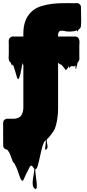

<svg xmlns="http://www.w3.org/2000/svg" viewBox="-31 -761 573 1266"><path d="M503 -699Q503 -677 504 -645.5Q505 -614 503 -592Q503 -581 497 -575Q496 -574 495 -572.5Q494 -571 492 -570Q491 -569 490 -568.5Q489 -568 487 -566Q487 -566 486.5 -565.5Q486 -565 486 -563Q486 -563 485.5 -563Q485 -563 485 -562Q485 -560 483 -556Q482 -553 480 -553Q478 -554 478 -557Q478 -560 476 -561H474Q473 -561 473 -560.5Q473 -560 472 -560L465 -557Q464 -557 463 -556.5Q462 -556 461 -556Q459 -555 454 -555Q431 -551 406 -554Q398 -556 390 -557.5Q382 -559 374 -558Q372 -558 369 -558Q366 -558 364 -557Q363 -557 361 -555Q355 -549 354 -543Q352 -539 352 -534V-520H360Q367 -521 374 -520.5Q381 -520 388 -520Q405 -520 421.5 -520.5Q438 -521 454 -520Q458 -520 462 -520.5Q466 -521 469 -520Q479 -519 485 -511.5Q491 -504 492 -495Q494 -487 493 -477.5Q492 -468 492 -460V-383Q492 -379 492.5 -375.5Q493 -372 492 -368Q490 -362 488 -358Q488 -357 487 -355.5Q486 -354 486 -355Q485 -354 484 -352.5Q483 -351 481 -350Q480 -346 479 -341Q478 -336 477 -331Q475 -323 473 -317Q472 -314 471.5 -309Q471 -304 469 -306Q467 -311 467 -317.5Q467 -324 466 -330Q465 -329 464 -328Q463 -327 461 -325Q455 -321 449.5 -324Q444 -327 438 -324Q434 -323 430 -317Q429 -316 428 -314Q427 -312 426 -313Q425 -316 424.5 -319.5Q424 -323 424 -327Q422 -323 419.5 -318Q417 -313 413 -308Q412 -307 410 -305Q408 -303 406 -302Q406 -298 403 -298Q401 -299 400.5 -301Q400 -303 399 -305L397 -306L396 -307L393 -312Q390 -315 386 -320.5Q382 -326 375 -333Q374 -334 373 -334.5Q372 -335 371 -336Q365 -338 367.5 -335Q370 -332 364 -337L357 -344H356Q358 -344 355 -346Q352 -348 352 -337V-48Q352 -32 351 -16.5Q350 -1 348 13Q345 37 340 57Q337 67 334.5 76.5Q332 86 328 94Q327 94 327 94.5Q327 95 327 95Q327 95 327 95.5Q327 96 326 96Q325 97 324.5 99Q324 101 323 102Q320 107 316.5 111.5Q313 116 310 121Q294 143 277 159Q276 170 279 182.5Q282 195 282.5 206Q283 217 274 224Q266 230 266.5 219Q267 208 269.5 191Q272 174 271 164Q270 164 270 164.5Q270 165 269 165Q265 169 262 173Q259 177 257 181Q257 182 256.5 182.5Q256 183 256 184Q254 188 252.5 193.5Q251 199 249 204Q244 219 239.5 240.5Q235 262 230 283Q229 285 229 287Q229 289 228 291Q227 298 225 305Q223 312 221 318Q220 320 220 322.5Q220 325 219 327Q218 332 216.5 337Q215 342 212 347Q210 351 206 353Q204 354 202 354Q201 366 204 389.5Q207 413 210 437.5Q213 462 211 476Q209 490 198 483Q187 475 185 458Q183 441 186 420Q189 399 192.5 380Q196 361 195 350Q195 350 193 348Q192 348 191.5 347.5Q191 347 191 347L187 341Q184 336 179 333Q178 332 177.5 331.5Q177 331 173 331L172 332Q166 336 162.5 344Q159 352 156 358Q155 359 155 360Q155 361 154 362Q148 374 141.5 386Q135 398 130 411Q128 419 123 426Q122 427 120 429Q118 431 116 431Q115 431 113 429Q112 429 112 428.5Q112 428 111 428Q108 425 106 420.5Q104 416 102 412L93 386Q93 385 92.5 384Q92 383 91 379Q90 378 90 377Q90 376 89 375Q87 371 87 368Q83 359 80 350Q77 341 72 333L67 322Q67 321 66.5 321Q66 321 66 320Q65 317 61.5 314.5Q58 312 56 308Q52 302 49.5 294Q47 286 44 279Q40 269 36.5 259.5Q33 250 28 241Q27 240 25.5 238.5Q24 237 22 233Q22 233 21 232Q20 231 18 227Q17 226 15.5 225.5Q14 225 11 225Q10 224 9 224Q8 224 6 223Q-10 216 -10 198V155Q-11 136 -10.5 115.5Q-10 95 -10 79Q-10 71 -10.5 62.5Q-11 54 -10 47Q-10 42 -9 40Q-6 30 2 27Q7 23 11.5 22.5Q16 22 21 22H56Q66 22 75.5 20Q85 18 93 14Q94 14 94 13.5Q94 13 95 13Q107 6 113 -7Q121 -22 122 -38Q123 -43 123 -48Q123 -53 123 -59V-331L119 -345Q119 -345 118.5 -344Q118 -343 118 -341Q118 -338 116 -334L113 -323Q112 -314 110 -305.5Q108 -297 106 -288Q105 -276 100 -262Q99 -260 97.5 -254Q96 -248 94 -244Q92 -240 90 -240Q88 -240 88 -240Q84 -241 82.5 -247.5Q81 -254 79 -257Q74 -273 70 -288.5Q66 -304 60 -320Q59 -322 59 -323.5Q59 -325 58 -326Q54 -334 54 -335Q54 -336 53.5 -336.5Q53 -337 53 -338Q52 -336 51.5 -333Q51 -330 49 -328Q48 -327 47.5 -330Q47 -333 45 -335L42 -342Q41 -344 40 -346.5Q39 -349 38 -350Q32 -354 29 -361Q29 -362 28.5 -362.5Q28 -363 28 -364Q27 -368 26.5 -372.5Q26 -377 26 -381Q26 -388 26.5 -394.5Q27 -401 27 -407V-466Q27 -474 26.5 -482Q26 -490 27 -498Q29 -506 33 -510Q37 -515 46 -519Q51 -521 56 -520.5Q61 -520 66 -520H123V-537Q123 -585 135 -619Q137 -622 138 -625.5Q139 -629 140 -632Q142 -636 144.5 -641.5Q147 -647 150 -651Q182 -703 244 -721.5Q306 -740 383 -740H398Q406 -741 415 -740.5Q424 -740 432 -740H461Q467 -740 473 -740.5Q479 -741 485 -739Q488 -738 490.5 -736.5Q493 -735 494 -733Q503 -726 503 -713Z"/></svg>

Font: Rubik Wet Paint
Style: Regular
Weight: 400
Designer: Hubert and Fischer, NaN
Foundry: Hubert and Fischer, NaN
Version: Version 2.200